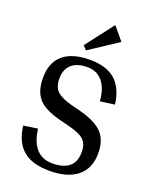

<svg xmlns="http://www.w3.org/2000/svg" viewBox="-157 -934 826 1034"><g transform="rotate(20 256.0 -417.5)"><path d="M466 -444 383 -433Q378 -505 345.5 -544Q313 -583 258 -583Q199 -583 167.5 -554.5Q136 -526 136 -474Q136 -426 161.5 -401.5Q187 -377 253 -360L308 -346Q397 -321 434 -280Q471 -239 471 -166Q471 -80 415 -34Q359 12 255 12Q156 12 103.5 -32.5Q51 -77 40 -169L121 -181Q129 -109 163 -70Q197 -31 255 -31Q385 -31 385 -141Q385 -174 374 -194Q363 -214 337.5 -227.5Q312 -241 263 -253L212 -266Q123 -289 87.5 -330.5Q52 -372 52 -448Q52 -535 104.5 -580Q157 -625 258 -625Q352 -625 403 -580.5Q454 -536 466 -444ZM321 -847 383 -773 219 -665 198 -687Z"/></g></svg>

Font: Arya
Style: Regular
Weight: 400
Designer: Eduardo Rodriguez Tunni, Modular Infotech
Foundry: Eduardo Rodriguez Tunni, Modular Infotech
Version: Version 1.002